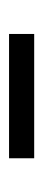

<svg xmlns="http://www.w3.org/2000/svg" viewBox="144 -820 96 424"><g transform="rotate(-90 192.0 -608.0)"><path d="M54.5 -580.5V-636H329V-580.5Z"/></g></svg>

Font: Anek Telugu Medium
Style: Regular
Weight: 400
Version: Version 1.003